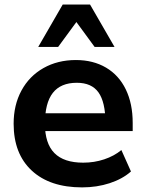

<svg xmlns="http://www.w3.org/2000/svg" viewBox="-20 -814 639 845"><path d="M40 -269.5Q40 -352.1 74.5 -415.6Q108.9 -479.2 171.4 -514.5Q233.9 -549.8 314 -549.8Q389.9 -549.8 446.7 -516.4Q503.4 -482.9 533.7 -420.3Q564 -357.7 564 -273.4V-237.3H158V-315.4H460.4L444.3 -274.2Q443.6 -365.2 413.3 -407.5Q383.1 -449.7 318.1 -449.7Q247.3 -449.7 212.5 -405.2Q177.7 -360.6 177.7 -269.3Q177.7 -182.6 219.4 -140.4Q261 -98.1 346.2 -98.1Q394.8 -98.1 438.5 -112.7Q482.2 -127.2 514.2 -153.6L556.4 -59.3Q519.3 -26.4 462.8 -7.8Q406.2 10.7 341.3 10.7Q199.5 10.7 119.8 -63.2Q40 -137.2 40 -269.5ZM256.1 -794.2H376.2L484.1 -607.4H396.5L316.2 -717L235.8 -607.4H148.2Z"/></svg>

Font: Min Sans VF VF
Style: Regular
Weight: 400
Designer: Jinseong-Kim, NotoSansCJK, Nunito
Foundry: Jinseong-Kim
Version: Version 1.420;Glyphs 3.1.2 (3151)